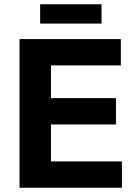

<svg xmlns="http://www.w3.org/2000/svg" viewBox="-20 -884 634 904"><path d="M169 -864H458V-773H169ZM72 0V-700H549V-576H220V-422H526V-298H220V-124H554V0Z"/></svg>

Font: Post Grotesk Bold
Style: Bold
Weight: 700
Version: Version 1.0